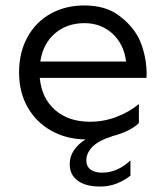

<svg xmlns="http://www.w3.org/2000/svg" viewBox="-20 -502 598 705"><path d="M348 183Q295 183 265.5 161.5Q236 140 236 101Q236 72 252 49Q268 26 294 10Q223 9 167.5 -22.5Q112 -54 81 -109Q50 -164 50 -236Q50 -309 80.5 -365Q111 -421 165.5 -451.5Q220 -482 290 -482Q367 -482 416 -445.5Q465 -409 489 -363Q504 -333 512 -293.5Q520 -254 518 -216H126Q133 -141 182.5 -98Q232 -55 310 -55Q362 -55 408.5 -73Q455 -91 490 -120V-50Q456 -18 392 -2L388 0Q342 14 319.5 37Q297 60 297 87Q297 109 312.5 120.5Q328 132 355 132Q411 132 459 87V143Q438 160 409.5 171.5Q381 183 348 183ZM443 -276Q435 -340 393 -378.5Q351 -417 290 -417Q226 -417 182 -379.5Q138 -342 128 -276Z"/></svg>

Font: Madhuban Light
Style: Regular
Weight: 300
Designer: jaikishan Patel
Foundry: MagicType
Version: Version 1.000